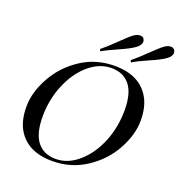

<svg xmlns="http://www.w3.org/2000/svg" viewBox="-149 -962 1034 1102"><g transform="rotate(20 368.0 -411.0)"><path d="M545.9 -208Q582.5 -298.8 582.5 -401.4Q582.5 -503.9 543 -553.7Q503.4 -604 429.2 -604Q354.5 -603.5 290 -546.9Q225.6 -490.2 189 -399.4Q152.3 -309.6 152.3 -207Q152.3 -104.5 191.9 -54.2Q231.4 -3.9 305.7 -3.9Q379.9 -3.9 444.3 -60.5Q508.8 -117.2 545.9 -208ZM443.4 -622.1Q596.7 -622.1 658.2 -514.6Q689.5 -460.9 689.5 -376Q689.5 -291 638.7 -198.2Q587.9 -106 496.1 -45.9Q405.3 14.2 291.5 14.2Q137.7 14.6 76.2 -92.8Q44.9 -147.5 45.4 -232.4Q45.9 -317.4 96.7 -409.7Q147.5 -502 238.3 -562Q329.1 -622.1 443.4 -622.1ZM548.8 -808.1Q548.8 -786.1 520 -765.6Q491.2 -745.1 428.7 -717.8Q366.2 -690.4 335.4 -671.9L329.6 -684.1Q359.4 -707.5 410.2 -756.8Q460.9 -806.6 481.4 -821.3Q502 -835.9 519.5 -835.9Q537.1 -835.9 543 -825.7Q548.8 -815.4 548.8 -808.1ZM736.3 -807.6Q736.3 -786.6 708 -766.1Q679.7 -746.1 618.2 -719.7Q557.6 -693.4 522.5 -671.9L516.6 -684.1Q546.4 -707.5 597.2 -756.8Q648.4 -806.6 668.9 -821.3Q689.5 -835.9 706.1 -835.9Q722.7 -835.9 729.5 -826.7Q736.3 -817.4 736.3 -807.6Z"/></g></svg>

Font: PlayfairDisplaySC-Italic
Style: Italic
Weight: 400
Italic angle: -14°
Designer: Claus Eggers Sørensen
Foundry: Claus Eggers Sørensen
Version: Version 1.004;PS 001.004;hotconv 1.0.70;makeotf.lib2.5.58329